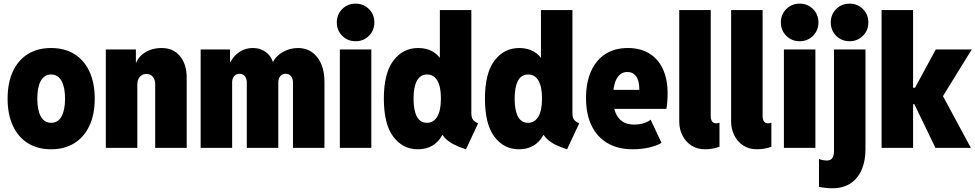

<svg xmlns="http://www.w3.org/2000/svg" viewBox="-20 -807 5324 1048"><path d="M258.8 7.8Q185.1 7.8 131.8 -25.6Q78.6 -59.1 50 -121.1Q21.5 -183.1 21.5 -268.6Q21.5 -354.5 50 -416.5Q78.6 -478.5 131.8 -511.7Q185.1 -544.9 258.8 -544.9Q333 -544.9 386.5 -511.5Q439.9 -478 468.5 -416Q497.1 -354 497.1 -268.6Q497.1 -183.6 468.5 -121.6Q439.9 -59.6 386.5 -25.9Q333 7.8 258.8 7.8ZM258.8 -136.7Q296.4 -136.7 315.7 -171.1Q335 -205.6 335 -268.6Q335 -331.1 315.7 -365.7Q296.4 -400.4 258.8 -400.4Q222.2 -400.4 202.9 -366Q183.6 -331.5 183.6 -268.6Q183.6 -205.6 202.9 -171.1Q222.2 -136.7 258.8 -136.7Z M557.6 0V-537.1H721.7V-465.8H745.1L715.8 -438.5Q724.1 -486.8 764.4 -515.9Q804.7 -544.9 863.3 -544.9Q925.8 -544.9 962.4 -500.7Q999 -456.5 999 -383.8V0H827.1V-347.7Q827.1 -372.1 814.2 -387.7Q801.3 -403.3 779.3 -403.3Q764.2 -403.3 752.9 -396Q741.7 -388.7 735.6 -376Q729.5 -363.3 729.5 -346.7V0Z M1075.2 0V-537.1H1235.4V-467.8H1257.8L1221.7 -420.9Q1232.9 -476.6 1270.8 -510.7Q1308.6 -544.9 1361.3 -544.9Q1403.8 -544.9 1434.8 -519.5Q1465.8 -494.1 1473.6 -452.1L1461.9 -469.7H1475.6L1461.9 -452.1Q1479.5 -496.1 1519.5 -520.5Q1559.6 -544.9 1606.4 -544.9Q1672.4 -544.9 1711.7 -494.4Q1751 -443.8 1751 -360.4V0H1579.1V-357.4Q1579.1 -377.9 1568.4 -391.1Q1557.6 -404.3 1539.1 -404.3Q1521 -404.3 1510 -391.1Q1499 -377.9 1499 -357.4V0H1327.1V-357.4Q1327.1 -377.9 1316.4 -391.1Q1305.7 -404.3 1287.1 -404.3Q1269 -404.3 1258.1 -391.1Q1247.1 -377.9 1247.1 -357.4V0Z M1835 0V-537.1H2006.8V0ZM1920.9 -582Q1877.4 -582 1847.9 -611.6Q1818.4 -641.1 1818.4 -684.6Q1818.4 -728 1847.9 -757.6Q1877.4 -787.1 1920.9 -787.1Q1964.4 -787.1 1993.9 -757.6Q2023.4 -728 2023.4 -684.6Q2023.4 -641.1 1993.9 -611.6Q1964.4 -582 1920.9 -582Z M2523.4 7.8Q2485.8 -3.9 2458.3 -18.1Q2430.7 -32.2 2412.8 -49.8Q2395 -67.4 2386.7 -88.9L2413.1 -70.3H2373L2388.7 -133.8V-434.6L2367.2 -492.2H2380.9V-752H2552.7V-191.4Q2552.7 -165 2561.8 -153.6Q2570.8 -142.1 2589.8 -133.8ZM2260.7 7.8Q2178.7 7.8 2127 -60.5Q2075.2 -128.9 2075.2 -268.6Q2075.2 -407.2 2127.2 -476.1Q2179.2 -544.9 2262.7 -544.9Q2351.6 -544.9 2393.6 -472.4Q2435.5 -399.9 2435.5 -271.5Q2435.5 -142.6 2392.8 -67.4Q2350.1 7.8 2260.7 7.8ZM2310.5 -136.7Q2347.2 -136.7 2366.9 -170.7Q2386.7 -204.6 2386.7 -269.5Q2386.7 -333.5 2367.4 -366.9Q2348.1 -400.4 2311.5 -400.4Q2274.4 -400.4 2255.9 -366.7Q2237.3 -333 2237.3 -268.6Q2237.3 -205.1 2255.4 -170.9Q2273.4 -136.7 2310.5 -136.7Z M3075.2 7.8Q3037.6 -3.9 3010 -18.1Q2982.4 -32.2 2964.6 -49.8Q2946.8 -67.4 2938.5 -88.9L2964.8 -70.3H2924.8L2940.4 -133.8V-434.6L2918.9 -492.2H2932.6V-752H3104.5V-191.4Q3104.5 -165 3113.5 -153.6Q3122.6 -142.1 3141.6 -133.8ZM2812.5 7.8Q2730.5 7.8 2678.7 -60.5Q2627 -128.9 2627 -268.6Q2627 -407.2 2679 -476.1Q2731 -544.9 2814.5 -544.9Q2903.3 -544.9 2945.3 -472.4Q2987.3 -399.9 2987.3 -271.5Q2987.3 -142.6 2944.6 -67.4Q2901.9 7.8 2812.5 7.8ZM2862.3 -136.7Q2898.9 -136.7 2918.7 -170.7Q2938.5 -204.6 2938.5 -269.5Q2938.5 -333.5 2919.2 -366.9Q2899.9 -400.4 2863.3 -400.4Q2826.2 -400.4 2807.6 -366.7Q2789.1 -333 2789.1 -268.6Q2789.1 -205.1 2807.1 -170.9Q2825.2 -136.7 2862.3 -136.7Z M3434.6 7.8Q3353.5 7.8 3296.4 -25.4Q3239.3 -58.6 3209 -121.3Q3178.7 -184.1 3178.7 -272.5Q3178.7 -355.5 3205.6 -416.7Q3232.4 -478 3283.4 -511.5Q3334.5 -544.9 3407.2 -544.9Q3475.1 -544.9 3523.7 -515.4Q3572.3 -485.8 3598.1 -430.4Q3624 -375 3624 -297.9Q3624 -272.9 3622.1 -249.3Q3620.1 -225.6 3617.2 -212.9H3315.4V-316.4H3469.7Q3469.7 -367.2 3452.1 -390.6Q3434.6 -414.1 3404.3 -414.1Q3377.9 -414.1 3360.6 -397Q3343.3 -379.9 3334.7 -349.1Q3326.2 -318.4 3326.2 -277.3Q3326.2 -228.5 3338.6 -195.1Q3351.1 -161.6 3376.5 -144.3Q3401.9 -127 3441.4 -127Q3470.7 -127 3495.8 -135.3Q3521 -143.6 3531.2 -154.3L3590.8 -27.3Q3564.5 -11.2 3522 -1.7Q3479.5 7.8 3434.6 7.8Z M3829.1 7.8Q3783.7 7.8 3752.2 -13.7Q3720.7 -35.2 3704.1 -69.6Q3687.5 -104 3687.5 -143.6V-752H3859.4V-172.9Q3859.4 -159.7 3863 -151.1Q3866.7 -142.6 3873 -138.2Q3879.4 -133.8 3887.7 -133.8Q3899.4 -133.8 3907.2 -137.7V-5.9Q3891.1 0 3870.8 3.9Q3850.6 7.8 3829.1 7.8Z M4112.3 7.8Q4066.9 7.8 4035.4 -13.7Q4003.9 -35.2 3987.3 -69.6Q3970.7 -104 3970.7 -143.6V-752H4142.6V-172.9Q4142.6 -159.7 4146.2 -151.1Q4149.9 -142.6 4156.2 -138.2Q4162.6 -133.8 4170.9 -133.8Q4182.6 -133.8 4190.4 -137.7V-5.9Q4174.3 0 4154.1 3.9Q4133.8 7.8 4112.3 7.8Z M4258.8 0V-537.1H4430.7V0ZM4344.7 -582Q4301.3 -582 4271.7 -611.6Q4242.2 -641.1 4242.2 -684.6Q4242.2 -728 4271.7 -757.6Q4301.3 -787.1 4344.7 -787.1Q4388.2 -787.1 4417.7 -757.6Q4447.3 -728 4447.3 -684.6Q4447.3 -641.1 4417.7 -611.6Q4388.2 -582 4344.7 -582Z M4521.5 220.7Q4505.4 220.7 4485.8 218.5Q4466.3 216.3 4450.2 212.9V60.5Q4460 65.4 4473.1 67.4Q4486.3 69.3 4492.2 69.3Q4515.1 69.3 4523.7 54.7Q4532.2 40 4532.2 19.5V-537.1H4704.1V7.8Q4704.1 68.8 4684.3 116.9Q4664.6 165 4624 192.9Q4583.5 220.7 4521.5 220.7ZM4617.2 -582Q4573.7 -582 4544.2 -611.6Q4514.6 -641.1 4514.6 -684.6Q4514.6 -728 4544.2 -757.6Q4573.7 -787.1 4617.2 -787.1Q4660.6 -787.1 4690.2 -757.6Q4719.7 -728 4719.7 -684.6Q4719.7 -641.1 4690.2 -611.6Q4660.6 -582 4617.2 -582Z M4792 0V-752H4963.9V-328.1H5002.9L4962.9 -306.6L5087.9 -537.1H5284.2L5098.6 -236.3V-335L5279.3 0H5085.9L4960.9 -258.8L5002.9 -238.3H4963.9V0Z"/></svg>

Font: Reddit Sans Condensed Black
Style: Regular
Weight: 900
Designer: Stephen Hutchings
Foundry: Reddit
Version: Version 1.014